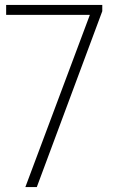

<svg xmlns="http://www.w3.org/2000/svg" viewBox="-20 -760 464 780"><path d="M83 0 345 -699.5H5V-740H395.5V-714.5L129.5 0Z"/></svg>

Font: Encode Sans SmCnd XLt
Style: Regular
Weight: 200
Width: 4
Designer: Multiple Designers
Foundry: Impallari Type
Version: Version 3.002; ttfautohint (v1.8.3) -l 8 -r 50 -G 200 -x 14 